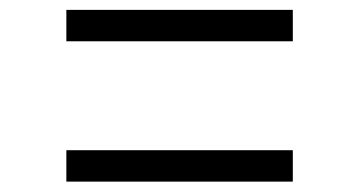

<svg xmlns="http://www.w3.org/2000/svg" viewBox="-20 -510 709 379"><path d="M558 -490.5V-428.5H111V-490.5ZM558 -213.5V-151.5H111V-213.5Z"/></svg>

Font: Merriweather Light 18pt Light
Style: Regular
Weight: 300
Version: Version 2.100